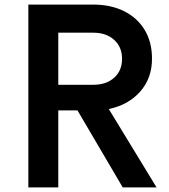

<svg xmlns="http://www.w3.org/2000/svg" viewBox="-20 -820 740 840"><path d="M104 0V-800H387Q465 -800 523 -771Q581 -742 613 -689Q645 -636 645 -563Q645 -478 593.5 -419.5Q542 -361 456 -343L665 0H517L319 -337H235V0ZM235 -449H387Q445 -449 479.5 -480Q514 -511 514 -563Q514 -614 479.5 -645.5Q445 -677 387 -677H235Z"/></svg>

Font: Martian Mono Medium
Style: Regular
Weight: 500
Monospace: yes
Designer: Roman Shamin
Foundry: Evil Martians
Version: Version 1.000; ttfautohint (v1.8.4.7-5d5b)